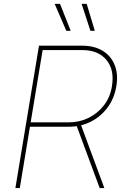

<svg xmlns="http://www.w3.org/2000/svg" viewBox="-20 -961 643 981"><path d="M58.6 0 179.2 -727.5H400.9Q461.4 -727.5 504.2 -701.7Q546.9 -675.8 565.9 -628.9Q585 -582 574.2 -519.5Q564 -458 529.5 -411.6Q495.1 -365.2 444.1 -339.4Q393.1 -313.5 332 -313.5H122.1L126 -335.9H332Q386.2 -335.9 432.9 -358.9Q479.5 -381.8 511.2 -423.1Q543 -464.4 551.8 -519.5Q565.9 -603.5 524.2 -654.3Q482.4 -705.1 400.9 -705.1H197.8L81.1 0ZM489.3 0 366.7 -331.1H390.6L513.2 0ZM441.9 -803.7 397 -941.4H422.9L464.4 -803.7ZM318.8 -803.7 259.3 -941.4H286.6L341.3 -803.7Z"/></svg>

Font: Inter 20pt Thin
Style: Italic
Weight: 250
Italic angle: -9.3988°
Version: Version 4.001;git-66647c0bb